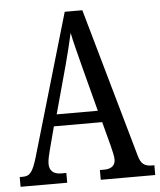

<svg xmlns="http://www.w3.org/2000/svg" viewBox="-52 -759 671 804"><g transform="rotate(-5 284.0 -357.0)"><path d="M2 0H198V-41H177C141 -41 127 -59 127 -86C127 -104 134 -129 138 -145L163 -240H366L393 -138C398 -118 404 -93 404 -80C404 -56 389 -41 357 -41H339V0H568V-41H560C527 -41 512 -51 502 -87L324 -714H250L76 -119C57 -55 44 -41 15 -41H2ZM179 -289 234 -490C247 -539 259 -587 267 -624C274 -587 287 -540 302 -480L352 -289Z"/></g></svg>

Font: Noto Serif Sinhala ExtraCondensed
Style: Regular
Weight: 400
Width: 2
Designer: Jelle Bosma - Monotype Design Team
Foundry: Monotype Imaging Inc.
Version: Version 2.007